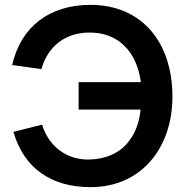

<svg xmlns="http://www.w3.org/2000/svg" viewBox="-20 -755 760 790"><path d="M352.5 15C564.5 15 690.5 -150 689.5 -360C688.5 -583.5 561.5 -735 352.5 -735C183 -735 66 -645 30 -487.5L150.5 -470.5C175.5 -562 246.5 -620 345 -621C469.5 -623 543.5 -539 559.5 -417H303.5V-304H558.5C553.5 -257 540.5 -213 511 -175C473.5 -123.5 411 -99.5 345 -98.5C250 -97.5 179.5 -156.5 153 -242L35 -212.5C79 -61.5 192 15 352.5 15Z"/></svg>

Font: Eudonet
Style: Bold
Weight: 700
Designer: Mikhail Sharanda
Foundry: Mikhail Sharanda
Version: Version 4.503;Glyphs 3.1.2 (3151)